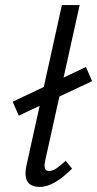

<svg xmlns="http://www.w3.org/2000/svg" viewBox="-20 -731 383 757"><path d="M136 6Q115 6 101 -2.5Q87 -11 82.5 -29.5Q78 -48 84 -77L224 -711H294L158 -97Q154 -78 157 -67.5Q160 -57 174 -57Q188 -57 203 -67.5Q218 -78 239 -97L264 -66Q230 -32 198 -13Q166 6 136 6ZM54 -275 30 -330 319 -467 343 -411Z"/></svg>

Font: Ysabeau Office Medium
Style: Italic
Weight: 500
Italic angle: -12°
Designer: Christian Thalmann (Catharsis Fonts)
Version: Version 2.001;gftools[0.9.30]; featfreeze: tnum,lnum,ss02